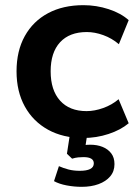

<svg xmlns="http://www.w3.org/2000/svg" viewBox="-20 -524 534 743"><path d="M302 10Q224 10 166 -22Q108 -54 76 -112Q44 -170 44 -248Q44 -327 76 -384.5Q108 -442 166 -473Q224 -504 303 -504Q353 -504 400.5 -488.5Q448 -473 478 -446L440 -353Q413 -376 380 -388Q347 -400 316 -400Q249 -400 212.5 -360.5Q176 -321 176 -248Q176 -175 212.5 -134.5Q249 -94 315 -94Q346 -94 379.5 -106Q413 -118 439 -140L478 -47Q447 -21 400 -5.5Q353 10 302 10ZM296 199Q267 199 238 193.5Q209 188 189 177L208 119Q226 127 245.5 132Q265 137 289 137Q315 137 329 130Q343 123 343 108Q343 96 333 90Q323 84 303 84Q294 84 283 85Q272 86 259 90L239 71L253 -20H320L308 59L276 45Q288 40 302 38Q316 36 329 36Q356 36 377 44.5Q398 53 410.5 69.5Q423 86 423 111Q423 139 406.5 158.5Q390 178 361.5 188.5Q333 199 296 199Z"/></svg>

Font: Nunito Sans 10pt
Style: Bold
Weight: 700
Designer: Vernon Adams
Foundry: Vernon Adams
Version: Version 3.101;gftools[0.9.27]